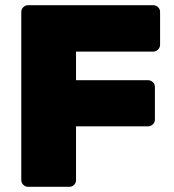

<svg xmlns="http://www.w3.org/2000/svg" viewBox="-20 -720 672 740"><path d="M88 0Q78 0 70 -7.5Q62 -15 62 -26V-674Q62 -685 70 -692.5Q78 -700 88 -700H570Q581 -700 589 -692.5Q597 -685 597 -674V-547Q597 -537 589 -529Q581 -521 570 -521H273V-411H550Q561 -411 569 -403.5Q577 -396 577 -385V-259Q577 -248 569 -240.5Q561 -233 550 -233H273V-26Q273 -15 265.5 -7.5Q258 0 247 0Z"/></svg>

Font: Rubik Light ExtraBold
Style: Regular
Weight: 800
Version: Version 2.104